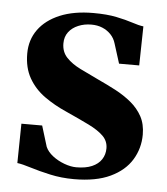

<svg xmlns="http://www.w3.org/2000/svg" viewBox="-45 -579 550 631"><g transform="rotate(5 230.0 -263.0)"><path d="M222 11.5Q180 11.5 142.8 3.2Q105.5 -5 77 -14Q48.5 -23 32 -25L34 -155H102.5L123.5 -86.5Q130.5 -70.5 147.5 -57.2Q164.5 -44 186 -36Q207.5 -28 226 -28Q257 -28 277.8 -37Q298.5 -46 309 -62Q319.5 -78 319.5 -98.5Q319.5 -122.5 302.5 -139.2Q285.5 -156 254 -171.5Q222.5 -187 178 -207Q137 -225 104.2 -248.5Q71.5 -272 52.2 -305.8Q33 -339.5 33 -386.5Q33 -431.5 57.5 -465.5Q82 -499.5 128 -518.8Q174 -538 238 -538Q283 -538 314.5 -531.5Q346 -525 367.8 -517.8Q389.5 -510.5 405.5 -508.5L403 -379.5H336.5L316 -444.5Q311 -461.5 299.2 -473.8Q287.5 -486 271.2 -492.8Q255 -499.5 235 -499.5Q211.5 -499.5 191.8 -491.2Q172 -483 160.2 -467.5Q148.5 -452 148.5 -430Q148.5 -402 166 -383.5Q183.5 -365 211.8 -351Q240 -337 272 -322Q302.5 -308 331.5 -292.8Q360.5 -277.5 383.8 -258.2Q407 -239 420.8 -213.8Q434.5 -188.5 434.5 -154Q434.5 -108.5 411.5 -70.8Q388.5 -33 341.5 -10.8Q294.5 11.5 222 11.5Z"/></g></svg>

Font: Merriweather 96pt
Style: Bold
Weight: 700
Version: Version 2.100